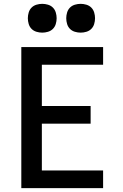

<svg xmlns="http://www.w3.org/2000/svg" viewBox="-20 -980 640 1000"><path d="M91 0V-735H517V-643H198V-428H452V-336H198V-92H517V0ZM400 -810Q385 -810 370 -814.5Q355 -819 344.5 -829.5Q334 -840 329.5 -855Q325 -870 325 -885Q325 -900 329.5 -915Q334 -930 344.5 -940.5Q355 -951 370 -955.5Q385 -960 400 -960Q415 -960 430 -955.5Q445 -951 455.5 -940.5Q466 -930 470.5 -915Q475 -900 475 -885Q475 -870 470.5 -855Q466 -840 455.5 -829.5Q445 -819 430 -814.5Q415 -810 400 -810ZM200 -810Q185 -810 170 -814.5Q155 -819 144.5 -829.5Q134 -840 129.5 -855Q125 -870 125 -885Q125 -900 129.5 -915Q134 -930 144.5 -940.5Q155 -951 170 -955.5Q185 -960 200 -960Q215 -960 230 -955.5Q245 -951 255.5 -940.5Q266 -930 270.5 -915Q275 -900 275 -885Q275 -870 270.5 -855Q266 -840 255.5 -829.5Q245 -819 230 -814.5Q215 -810 200 -810Z"/></svg>

Font: Iosevka Custom SmBdEx
Style: Regular
Weight: 600
Width: 7
Monospace: yes
Designer: Belleve Invis
Foundry: Belleve Invis
Version: Version 11.2.4; ttfautohint (v1.8.4)